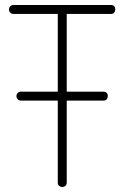

<svg xmlns="http://www.w3.org/2000/svg" viewBox="-20 -751 499 771"><path d="M34 -695Q26 -695 21 -700.5Q16 -706 16 -713Q16 -720 21 -725.5Q26 -731 34 -731H425Q434 -731 438.5 -726Q443 -721 443 -714Q443 -707 439 -701Q435 -695 425 -695H248V-383H395Q404 -383 408.5 -378Q413 -373 413 -366Q413 -359 409 -353Q405 -347 395 -347H248V-18Q248 -9 242.5 -4.5Q237 0 230 0Q223 0 217.5 -4.5Q212 -9 212 -18V-347H64Q56 -347 51 -352.5Q46 -358 46 -365Q46 -372 51 -377.5Q56 -383 64 -383H212V-695Z"/></svg>

Font: AkaAcidDosis
Style: ExtraLight
Weight: 250
Designer: Edgar Tolentino, Pablo Impallari, Igino Marini, Aka-Acid
Foundry: Edgar Tolentino, Pablo Impallari, Igino Marini, Aka-Acid
Version: Version 1.007